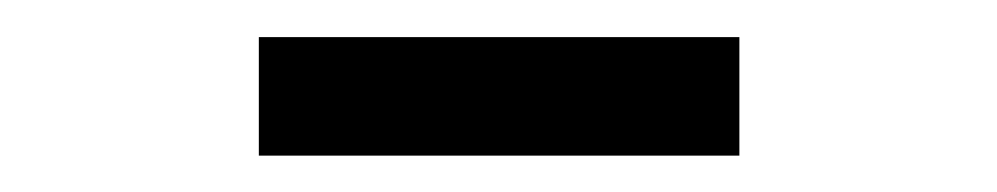

<svg xmlns="http://www.w3.org/2000/svg" viewBox="-20 -709 540 104"><path d="M120.2 -624.7V-688.9H380.5V-624.7Z"/></svg>

Font: Oxanium ExtraLight
Style: Regular
Weight: 200
Designer: Severin Meyer
Version: Version 2.000